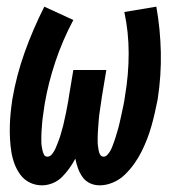

<svg xmlns="http://www.w3.org/2000/svg" viewBox="-20 -548 540 576"><path d="M106 8Q86 8 69 -0.5Q52 -9 41 -24Q30 -39 23.5 -56.5Q17 -74 14 -93Q11 -112 10 -131.5Q9 -151 9.5 -170.5Q10 -190 12 -210Q14 -230 17 -250Q29 -321 54 -391Q79 -461 113 -528L200 -488Q168 -428 146.5 -364Q125 -300 114 -236Q113 -229 112 -222Q111 -215 110 -208Q109 -201 108 -194Q107 -187 106.5 -180Q106 -173 105.5 -166Q105 -159 104.5 -152Q104 -145 104 -138Q104 -131 104 -124Q104 -117 105 -110Q106 -103 107.5 -96.5Q109 -90 112 -84Q115 -78 122 -78Q130 -78 136 -85.5Q142 -93 145.5 -100.5Q149 -108 152 -116Q155 -124 158 -132Q161 -140 163 -148Q165 -156 167.5 -164Q170 -172 171.5 -180Q173 -188 175 -196Q177 -204 178.5 -212Q180 -220 181.5 -228Q183 -236 184.5 -244Q186 -252 187 -260L200 -338H299L286 -260Q285 -253 284 -246Q283 -239 282 -232.5Q281 -226 280 -219Q279 -212 278 -205Q277 -198 276.5 -191.5Q276 -185 275.5 -178Q275 -171 274.5 -164Q274 -157 273.5 -150Q273 -143 273 -136.5Q273 -130 273 -123Q273 -116 274 -109.5Q275 -103 276 -96.5Q277 -90 280.5 -84Q284 -78 291 -78Q297 -78 302.5 -84Q308 -90 311.5 -96.5Q315 -103 317.5 -110Q320 -117 322.5 -123.5Q325 -130 327 -137Q329 -144 331 -150.5Q333 -157 335 -164Q337 -171 338.5 -178Q340 -185 341.5 -191.5Q343 -198 344.5 -205Q346 -212 347.5 -219Q349 -226 350.5 -233Q352 -240 353 -246.5Q354 -253 355 -260Q366 -324 366 -388Q366 -452 353 -512L449 -528Q461 -461 462.5 -391Q464 -321 453 -250Q449 -230 444.5 -210Q440 -190 434.5 -170.5Q429 -151 421.5 -131.5Q414 -112 404.5 -93Q395 -74 382.5 -56.5Q370 -39 354.5 -24Q339 -9 319 -0.5Q299 8 279 8Q263 8 249.5 1.5Q236 -5 227.5 -17Q219 -29 214 -43Q209 -57 206 -72Q198 -57 188 -43Q178 -29 166 -17Q154 -5 138 1.5Q122 8 106 8Z"/></svg>

Font: Iosevka SS04 Semibold
Style: Italic
Weight: 600
Italic angle: -9°
Monospace: yes
Designer: Belleve Invis
Foundry: Belleve Invis
Version: Version 19.0.0; ttfautohint (v1.8.4)